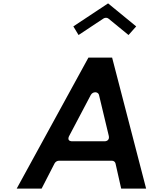

<svg xmlns="http://www.w3.org/2000/svg" viewBox="-20 -1141 957 1136"><path d="M414 -984.8 444.8 -933.8 591.8 -1031.2C600.7 -1037 613.3 -1037.7 621.4 -1031.2L740.4 -933.8L785.8 -984.8L619.5 -1121ZM643.4 -800H503.1L78.7 -25H226.2L302.6 -173.7C307.5 -183.3 318 -190 328.4 -190H642.4C652.6 -190 661.3 -183.4 663.5 -173.7L697 -25H844.6ZM623.2 -338.9C632.1 -301.7 595 -305 595 -305H409C369 -305 390.5 -338.9 390.5 -338.9L517.1 -578.9C522 -588.2 532.4 -595 542.7 -595H544.7C554.6 -595 563.5 -588.6 565.8 -578.9Z"/></svg>

Font: Hussar Ekologiczny
Style: Regular
Weight: 400
Foundry: Cannot Into Space Fonts
Version: Version 0.97